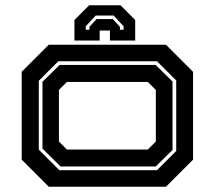

<svg xmlns="http://www.w3.org/2000/svg" viewBox="-20 -710 816 730"><path d="M165.5 0 62.5 -103V-437L165.5 -540H611L714 -437V-103L611 0ZM205.5 -63H577L650 -136V-404L577 -477H201.5L127.5 -403V-141ZM210.5 -77 141.5 -145V-399L206.5 -463H572L636 -400V-140L572 -77ZM234.5 -141.5H542L572.5 -172V-368L542 -398.5H234.5L204 -368V-172ZM438 -690 494 -634V-556H398V-594H359V-556H263V-634L319 -690ZM412 -651H344L306 -610V-597H320V-608L347 -637.5H409L436 -608V-597H450V-610Z"/></svg>

Font: Tourney Expanded Regular
Style: Bold
Weight: 700
Width: 7
Designer: Tyler Finck
Foundry: Etcetera Type Co
Version: Version 1.010; ttfautohint (v1.8.3)